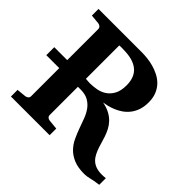

<svg xmlns="http://www.w3.org/2000/svg" viewBox="-168 -848 1040 1040"><g transform="rotate(45 352.0 -327.5)"><path d="M704.1 0Q670.9 3.9 647.2 10Q623.5 16.1 605 16.1Q556.6 16.1 524.4 2.7Q492.2 -10.7 470.9 -32.5Q449.7 -54.2 436.5 -82Q423.3 -109.9 412.8 -138.9Q402.3 -168 392.1 -195.8Q381.8 -223.6 366.2 -245.4Q350.6 -267.1 327.1 -280.5Q303.7 -293.9 267.1 -293.9H247.1V-78.1Q247.1 -68.4 253.4 -62.7Q259.8 -57.1 269 -56.2L324.2 -50.8V0H27.8V-50.8L81.1 -56.2Q89.8 -57.1 96.9 -62.7Q104 -68.4 104 -78.1V-293.9H4.9V-355H104V-592.8Q104 -602.5 96.9 -608.4Q89.8 -614.3 81.1 -615.2L27.8 -620.1V-670.9H359.9Q378.4 -670.9 401.9 -668.5Q425.3 -666 449.5 -659.4Q473.6 -652.8 496.8 -641.1Q520 -629.4 538.1 -611.1Q556.2 -592.8 567.1 -566.7Q578.1 -540.5 578.1 -504.9Q578.1 -471.2 569.1 -445.8Q560.1 -420.4 545.2 -401.6Q530.3 -382.8 511.5 -369.9Q492.7 -356.9 473.1 -348.9Q453.6 -340.8 435.5 -336.4Q417.5 -332 403.8 -330.1Q436.5 -323.7 459.5 -311.3Q482.4 -298.8 498 -282.2Q513.7 -265.6 523.7 -246.1Q533.7 -226.6 540.8 -205.8Q547.9 -185.1 553.5 -164.6Q559.1 -144 566.4 -125.5Q573.7 -106.9 583.7 -91.6Q593.8 -76.2 609.4 -65.7Q625 -55.2 647.9 -51Q670.9 -46.9 704.1 -50.8ZM428.2 -485.8Q428.2 -549.3 390.1 -580.1Q352.1 -610.8 278.8 -610.8Q274.9 -611.3 269.5 -611.3H259.3Q253.4 -611.3 247.1 -610.8V-355Q259.8 -354 267.8 -353.5Q275.9 -353 279.8 -353Q303.2 -353 329.3 -357.7Q355.5 -362.3 377.4 -376.7Q399.4 -391.1 413.8 -417.2Q428.2 -443.4 428.2 -485.8Z"/></g></svg>

Font: Charis SIL
Style: Bold
Weight: 700
Foundry: SIL International
Version: Version 4.112